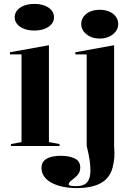

<svg xmlns="http://www.w3.org/2000/svg" viewBox="-20 -746 688 981"><path d="M155 -590Q126 -590 103.5 -598.5Q81 -607 68 -622.5Q55 -638 55 -658Q55 -678 68 -693.5Q81 -709 103.5 -717.5Q126 -726 155 -726Q185 -726 207.5 -717.5Q230 -709 243 -693.5Q256 -678 256 -658Q256 -638 243 -622.5Q230 -607 207.5 -598.5Q185 -590 155 -590ZM36 0V-10L90 -20V-468H31V-479L230 -515V-20L284 -10V0ZM490 -549Q462 -549 441 -559Q420 -569 407.5 -585.5Q395 -602 395 -623Q395 -645 407.5 -661.5Q420 -678 441 -687Q462 -696 490 -696Q517 -696 538 -687Q559 -678 571.5 -661.5Q584 -645 584 -623Q584 -602 571.5 -585.5Q559 -569 538 -559Q517 -549 490 -549ZM370 215Q333 215 300.5 208Q268 201 243.5 188Q219 175 205.5 155.5Q192 136 192 111Q192 89 205 75.5Q218 62 240.5 56Q263 50 291 50Q333 50 361.5 63.5Q390 77 390 110Q390 128 381.5 141Q373 154 361 163Q349 172 340 180Q331 188 331 196Q331 200 339.5 202.5Q348 205 369 205Q409 205 425.5 185Q442 165 442 126Q442 100 438 72Q434 44 423 0V-468H365V-479L563 -515V0Q566 34 564 59Q562 84 556 107Q543 162 497 188.5Q451 215 370 215Z"/></svg>

Font: Kalnia Medium
Style: Regular
Weight: 500
Designer: Frida Medrano
Foundry: Frida Medrano
Version: Version 1.105